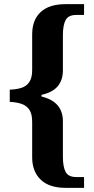

<svg xmlns="http://www.w3.org/2000/svg" viewBox="-20 -780 452 925"><path d="M296 125Q217 125 176 85.5Q135 46 135 -22V-193Q135 -232 121 -252Q107 -272 82.5 -280Q58 -288 27 -289V-348Q58 -349 82.5 -356.5Q107 -364 121 -384.5Q135 -405 135 -442V-614Q135 -684 176 -722Q217 -760 296 -760H385V-708H348Q309 -708 296 -683Q283 -658 283 -610V-440Q283 -395 258.5 -365Q234 -335 180 -323V-315Q233 -302 258 -272Q283 -242 283 -196V-25Q283 23 296 48Q309 73 348 73H385V125Z"/></svg>

Font: Noto Serif Thai SemiCondensed
Style: Bold
Weight: 700
Width: 4
Designer: Monotype Design Team
Foundry: Monotype Imaging Inc.
Version: Version 2.002; ttfautohint (v1.8.4.7-5d5b)